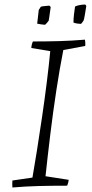

<svg xmlns="http://www.w3.org/2000/svg" viewBox="-20 -824 408 852"><path d="M35 8Q34 -8 35 -23L124 -36Q133 -87 144 -156.5Q155 -226 166.5 -304Q178 -382 187.5 -458Q197 -534 203 -597L119 -611Q120 -627 126 -640Q186 -640 241.5 -641.5Q297 -643 357 -648Q358 -641 358.5 -634Q359 -627 358 -620L261 -602Q245 -521 230 -423Q215 -325 203 -226Q191 -127 182 -42L285 -26Q284 -19 282.5 -13Q281 -7 278 0Q208 0 151 1.5Q94 3 35 8ZM306 -724Q306 -741 308.5 -761.5Q311 -782 313 -795Q329 -803 358 -804L363 -798Q360 -778 356.5 -758Q353 -738 351 -733Q349 -730 345.5 -725Q342 -720 339 -718Q334 -718 323 -719.5Q312 -721 306 -724ZM145 -719 152 -780Q154 -783 157 -787.5Q160 -792 161 -794Q166 -796 177.5 -797Q189 -798 199 -799L205 -793Q204 -785 202 -772Q200 -759 198.5 -747Q197 -735 196 -732Q188 -721 180 -714Q174 -714 161.5 -716Q149 -718 145 -719Z"/></svg>

Font: Labrada Lght
Style: Italic
Weight: 300
Italic angle: -7°
Designer: Mercedes Jáuregui
Foundry: Omnibus-Type Team
Version: Version 1.000; ttfautohint (v1.8.4.7-5d5b)